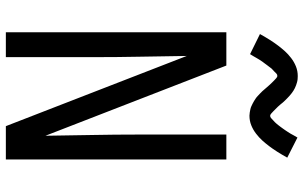

<svg xmlns="http://www.w3.org/2000/svg" viewBox="-206 -806 1013 640"><g transform="rotate(90 300.0 -486.5)"><path d="M88 0V-735H199L433 -132Q432 -209 430.5 -286.5Q429 -364 429 -441V-735H512V0H401L167 -603Q168 -526 169.5 -448.5Q171 -371 171 -294V0ZM366 -812Q361 -812 355.5 -813Q350 -814 345 -815Q340 -816 335.5 -818Q331 -820 326 -822.5Q321 -825 317 -827.5Q313 -830 308.5 -833Q304 -836 300 -840Q296 -844 292 -847.5Q288 -851 284.5 -855Q281 -859 278 -862.5Q275 -866 271.5 -870Q268 -874 264 -878.5Q260 -883 256 -887Q252 -891 249 -894Q246 -897 241.5 -901Q237 -905 234 -905Q229 -905 226 -902Q223 -899 219 -895Q215 -891 212 -888.5Q209 -886 207 -883Q205 -880 202.5 -877Q200 -874 197.5 -870.5Q195 -867 192 -863Q189 -859 186 -855Q183 -851 180 -846Q177 -841 174 -836Q171 -831 168 -825.5Q165 -820 161 -814L94 -847Q104 -865 113.5 -880Q123 -895 132.5 -907.5Q142 -920 151.5 -930.5Q161 -941 174 -951Q187 -961 202 -967Q217 -973 234 -973Q239 -973 244.5 -972.5Q250 -972 255 -970.5Q260 -969 264.5 -967.5Q269 -966 274 -963.5Q279 -961 283 -958.5Q287 -956 291.5 -952.5Q296 -949 300 -945.5Q304 -942 308 -938Q312 -934 315.5 -930.5Q319 -927 322 -923.5Q325 -920 328.5 -915.5Q332 -911 336 -907Q340 -903 344 -899Q348 -895 351 -892Q354 -889 358.5 -885Q363 -881 366 -881Q371 -881 374 -884Q377 -887 381 -890.5Q385 -894 388 -897Q391 -900 393 -902.5Q395 -905 397.5 -908Q400 -911 402.5 -914.5Q405 -918 408 -922Q411 -926 414 -930.5Q417 -935 420 -939.5Q423 -944 426 -949Q429 -954 432 -960Q435 -966 439 -972L506 -938Q496 -920 486.5 -905Q477 -890 467.5 -877.5Q458 -865 448.5 -854.5Q439 -844 426 -834Q413 -824 398 -818Q383 -812 366 -812Z"/></g></svg>

Font: Nova Nerd Font
Style: Regular
Weight: 400
Designer: Belleve Invis
Foundry: Belleve Invis
Version: Version 24.1.4; ttfautohint (v1.8.4);Nerd Fonts 3.1.1